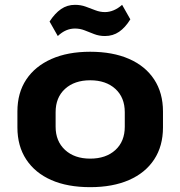

<svg xmlns="http://www.w3.org/2000/svg" viewBox="-20 -764 745 794"><path d="M353 10Q259 10 192 -19.5Q125 -49 88.5 -104.5Q52 -160 52 -237V-303Q52 -380 88.5 -435Q125 -490 192.5 -520Q260 -550 353 -550Q446 -550 513.5 -520.5Q581 -491 617.5 -435.5Q654 -380 654 -303V-237Q654 -160 617.5 -104.5Q581 -49 513.5 -19.5Q446 10 353 10ZM353 -108Q418 -108 457 -143.5Q496 -179 496 -240V-300Q496 -361 457 -396.5Q418 -432 353 -432Q288 -432 249 -396.5Q210 -361 210 -300V-240Q210 -180 249 -144Q288 -108 353 -108ZM185 -675Q207 -709 232.5 -726.5Q258 -744 290 -744Q314 -744 334.5 -736.5Q355 -729 374.5 -721.5Q394 -714 414 -714Q432 -714 450 -721.5Q468 -729 485 -744L519 -684Q498 -650 472.5 -632.5Q447 -615 414 -615Q390 -615 369.5 -623Q349 -631 330 -638.5Q311 -646 290 -646Q271 -646 253.5 -638.5Q236 -631 219 -615Z"/></svg>

Font: Pathway Extreme
Style: Bold
Weight: 700
Designer: Eduardo Rodriguez Tunni
Foundry: Eduardo Rodriguez Tunni
Version: Version 1.001;gftools[0.9.26]